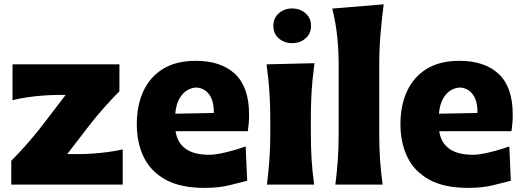

<svg xmlns="http://www.w3.org/2000/svg" viewBox="-20 -871 2473 906"><path d="M33.2 0V-112.3Q77.6 -157.2 116.5 -202.1Q155.3 -247.1 186.5 -288.1L289.6 -422.9H249Q223.1 -422.9 187.3 -420.4Q151.4 -418 112.8 -412.6Q74.2 -407.2 39.1 -398.4V-567.4H543.5V-439.9Q512.2 -409.2 472.2 -364.3Q432.1 -319.3 399.9 -277.3L297.4 -144H358.4Q384.3 -144 419.2 -146.5Q454.1 -148.9 491 -153.8Q527.8 -158.7 559.1 -166V0Z M944.8 15.6Q832.5 15.6 762 -22.9Q691.4 -61.5 658.4 -129.4Q625.5 -197.3 625.5 -285.2Q625.5 -372.6 656.2 -439.9Q687 -507.3 748.8 -545.7Q810.5 -584 903.8 -584Q1022.9 -584 1089.1 -522Q1155.3 -460 1155.3 -330.1Q1155.3 -306.2 1153.6 -288.1Q1151.9 -270 1149.4 -252H808.6Q815.9 -198.7 855 -169.7Q894 -140.6 969.2 -140.6Q988.8 -140.6 1017.8 -146.2Q1046.9 -151.9 1079.1 -160.9Q1111.3 -169.9 1139.2 -180.2L1146.5 -18.1Q1110.8 -8.8 1061 3.4Q1011.2 15.6 944.8 15.6ZM988.8 -337.9Q989.7 -394.5 967 -425.3Q944.3 -456.1 905.8 -458Q865.7 -455.6 838.9 -423.6Q812 -391.6 807.1 -334.5Z M1269.8 -748.9Q1269.8 -786 1295.8 -808.5Q1321.9 -831.1 1358.4 -831.1Q1395.5 -831.1 1421.5 -808.5Q1447.6 -786 1447.6 -748.9Q1447.6 -711.9 1421.5 -689.6Q1395.5 -667.3 1358.4 -667.3Q1321.9 -667.3 1295.8 -689.6Q1269.8 -711.9 1269.8 -748.9ZM1239.7 0Q1247.1 -60.1 1251.2 -116.9Q1255.4 -173.8 1255.4 -244.6V-300.8Q1255.4 -358.9 1253.2 -403.8Q1251 -448.7 1247.1 -488Q1243.2 -527.3 1237.8 -567.4L1463.9 -572.8Q1458.5 -532.2 1454.6 -492.2Q1450.7 -452.1 1448.7 -406Q1446.8 -359.9 1446.8 -300.8V-244.6Q1446.8 -173.8 1450.4 -116.9Q1454.1 -60.1 1462.4 0Z M1562.5 0Q1570.3 -60.1 1574.2 -116.9Q1578.1 -173.8 1578.1 -244.6V-560.5Q1578.1 -629.4 1571.5 -695.8Q1564.9 -762.2 1547.9 -830.6L1790.5 -850.6Q1781.7 -783.7 1775.6 -711.4Q1769.5 -639.2 1769.5 -560.5V-244.6Q1769.5 -173.8 1773.4 -116.9Q1777.3 -60.1 1785.6 0Z M2189 15.6Q2076.7 15.6 2006.1 -22.9Q1935.5 -61.5 1902.6 -129.4Q1869.6 -197.3 1869.6 -285.2Q1869.6 -372.6 1900.4 -439.9Q1931.2 -507.3 1992.9 -545.7Q2054.7 -584 2147.9 -584Q2267.1 -584 2333.3 -522Q2399.4 -460 2399.4 -330.1Q2399.4 -306.2 2397.7 -288.1Q2396 -270 2393.6 -252H2052.7Q2060.1 -198.7 2099.1 -169.7Q2138.2 -140.6 2213.4 -140.6Q2232.9 -140.6 2262 -146.2Q2291 -151.9 2323.2 -160.9Q2355.5 -169.9 2383.3 -180.2L2390.6 -18.1Q2355 -8.8 2305.2 3.4Q2255.4 15.6 2189 15.6ZM2232.9 -337.9Q2233.9 -394.5 2211.2 -425.3Q2188.5 -456.1 2149.9 -458Q2109.9 -455.6 2083 -423.6Q2056.2 -391.6 2051.3 -334.5Z"/></svg>

Font: Pinar DS4 ExtraBold
Style: Regular
Weight: 800
Designer: Amin Abedi
Version: Version 3.000